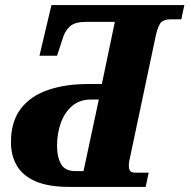

<svg xmlns="http://www.w3.org/2000/svg" viewBox="-20 -734 744 754"><path d="M253 0Q169 0 118.5 -22.5Q68 -45 45.5 -84.5Q23 -124 23 -176Q23 -257 62 -307.5Q101 -358 169.5 -381Q238 -404 324 -404H380L431 -648H317Q273 -648 253.5 -629.5Q234 -611 226 -582L204 -515H135L182 -714H704L692 -658H649Q627 -658 614.5 -648Q602 -638 592 -595L492 -122Q490 -112 488 -103.5Q486 -95 486 -84Q486 -70 491 -63Q496 -56 512 -56H564L552 0ZM277 -62H308L368 -343H336Q293 -343 263.5 -318Q234 -293 219 -251.5Q204 -210 204 -161Q204 -118 219.5 -90Q235 -62 277 -62Z"/></svg>

Font: Noto Serif SemiCondensed ExtraBold
Style: Italic
Weight: 800
Width: 4
Italic angle: -12°
Designer: Monotype Design Team
Foundry: Monotype Imaging Inc.
Version: Version 2.014; ttfautohint (v1.8.4.7-5d5b)